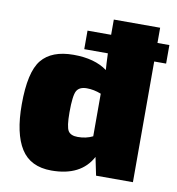

<svg xmlns="http://www.w3.org/2000/svg" viewBox="-80 -773 791 857"><g transform="rotate(10 315.5 -344.0)"><path d="M631 -547H577V0H410L393 -82Q343 12 209 12Q114 12 71 -56Q28 -124 28 -256Q28 -403 73.5 -458.5Q119 -514 218 -514Q314 -514 371 -472Q369 -495 367 -547H260V-631H367V-700H577V-631H631ZM367 -171V-364Q334 -377 302 -377Q268 -377 256 -355.5Q244 -334 244 -258Q244 -193 255.5 -174.5Q267 -156 299 -156Q337 -156 367 -171Z"/></g></svg>

Font: Exo 2.0 Black
Style: Regular
Weight: 900
Designer: Natanael Gama
Version: Version 1.001;PS 001.001;hotconv 1.0.70;makeotf.lib2.5.58329